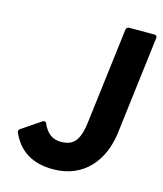

<svg xmlns="http://www.w3.org/2000/svg" viewBox="-105 -744 717 847"><g transform="rotate(15 253.5 -321.0)"><path d="M30 -109C25 -106 22 -99 25 -93C59 -16 121 24 216 24C361 24 437 -82 452 -205L507 -654C508 -659 504 -666 496 -666H380C375 -666 367 -662 366 -654L312 -215C301 -125 271 -102 218 -102C183 -102 154 -119 135 -164C131 -174 121 -171 117 -168Z"/></g></svg>

Font: Falling Sky
Style: BdObl
Weight: 700
Designer: Paul D. Hunt
Foundry: Adobe Systems Incorporated
Version: Version 1.02